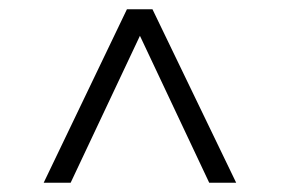

<svg xmlns="http://www.w3.org/2000/svg" viewBox="-20 -694 604 413"><path d="M253 -674H308L488 -301H430L281 -617L132 -301H74Z"/></svg>

Font: Murecho Thin
Style: Regular
Weight: 400
Version: Version 1.010